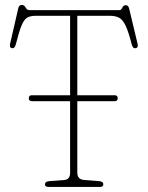

<svg xmlns="http://www.w3.org/2000/svg" viewBox="-20 -740 584 760"><path d="M94 -351Q94 -363 106 -363H257.5V-677.5H121.5Q99.5 -677.5 87 -669.8Q74.5 -662 64.8 -637.8Q55 -613.5 42.5 -564Q38 -547 27 -549.5Q16.5 -551 20 -567L52.5 -708Q55.5 -720.5 66 -720.5Q76.5 -720.5 81.5 -710.2Q86.5 -700 96.5 -700H454Q459.5 -700 464.2 -709.8Q469 -719.5 477.5 -719.5Q488 -719.5 491 -707L524.5 -567Q528 -551 517.5 -549.5Q506 -546.5 501.5 -564Q489 -613 477.8 -637.2Q466.5 -661.5 452 -669.5Q437.5 -677.5 414.5 -677.5H286V-363H434Q446 -363 446 -351Q446 -339.5 434 -339.5H286V-56.5Q286 -30 313 -27.5L372 -23Q389 -21.5 389 -10.5Q389 0 375 0H172Q158 0 158 -10.5Q158 -21.5 175 -23L234 -27.5Q257.5 -29 257.5 -56.5V-339.5H106.5Q94 -339.5 94 -351Z"/></svg>

Font: Fraunces 144pt SuperSoft Thin
Style: Regular
Weight: 100
Version: Version 1.000;[0bf87f6ff]